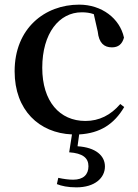

<svg xmlns="http://www.w3.org/2000/svg" viewBox="-20 -563 594 827"><path d="M278 93C336 97 361 117 361 153C361 189 339 211 295 211C276 211 254 208 231 203L225 230C245 238 272 244 309 244C389 244 432 203 432 154C432 108 393 72 314 67L321 16C412 11 472 -29 515 -102L498 -115C457 -67 407 -42 348 -42C237 -42 162 -126 162 -271C162 -420 235 -510 332 -510C350 -510 367 -508 384 -502L401 -427C406 -377 429 -359 462 -359C489 -359 506 -372 514 -401C496 -484 418 -543 321 -543C173 -543 43 -441 43 -256C43 -88 149 10 290 16Z"/></svg>

Font: Noto Serif CJK SC SemiBold
Style: Regular
Weight: 600
Designer: Ryoko NISHIZUKA 西塚涼子 (kana & ideographs); Frank Grießhammer (Latin, Greek & Cyrillic); Wenlong ZHANG 张文龙 (bopomofo); San
Foundry: Adobe
Version: Version 2.001;hotconv 1.1.0;makeotfexe 2.6.0